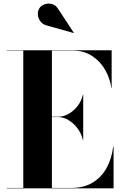

<svg xmlns="http://www.w3.org/2000/svg" viewBox="-20 -1023 666 1043"><path d="M17 0V-2H106.5V-748H17V-750H586.5V-545H585Q577.5 -598.5 550.5 -644.8Q523.5 -691 479.5 -719.5Q435.5 -748 377 -748H262V-2H366.5Q435.5 -2 483.5 -31.2Q531.5 -60.5 559.2 -111Q587 -161.5 594.5 -225H597V0ZM430 -263Q422.5 -296.5 401.8 -324.8Q381 -353 353.2 -370Q325.5 -387 297 -387H219.5V-389H297Q325.5 -389 353.2 -404.8Q381 -420.5 401.8 -447.5Q422.5 -474.5 430 -508H432V-263ZM380 -843.5 238.5 -883.5Q214.5 -888.5 201 -905.2Q187.5 -922 185.8 -942.5Q184 -963 194.5 -979Q203.5 -993 222.8 -999.8Q242 -1006.5 263.2 -1000.8Q284.5 -995 298.5 -970.5L381 -845Z"/></svg>

Font: Bodoni Moda 96pt
Style: Bold
Weight: 700
Version: Version 2.005